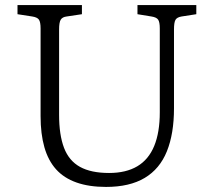

<svg xmlns="http://www.w3.org/2000/svg" viewBox="-20 -723 841 757"><path d="M398 14Q331 14 281.5 -3.5Q232 -21 201 -55.5Q170 -90 155 -142.5Q140 -195 140 -265V-611Q140 -636 133.5 -645.5Q127 -655 107 -658L49 -667V-703H303V-667L243 -658Q226 -656 219.5 -645.5Q213 -635 213 -607V-270Q213 -191 232.5 -140Q252 -89 295.5 -65Q339 -41 410 -41Q477 -41 521.5 -67.5Q566 -94 588 -147.5Q610 -201 610 -280V-611Q610 -636 603.5 -645.5Q597 -655 577 -658L522 -667V-703H754V-667L696 -658Q678 -655 672 -645Q666 -635 666 -607V-296Q666 -196 638 -126.5Q610 -57 550.5 -21.5Q491 14 398 14Z"/></svg>

Font: Literata 18pt Light
Style: Regular
Weight: 300
Designer: Latin by Veronika Burian and Jose Scaglione. Greek by Irene Vlachou. Cyrillic by Vera Evstafieva.
Foundry: TypeTogether
Version: Version 3.103;gftools[0.9.29]